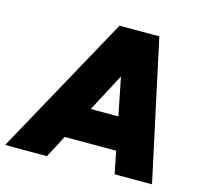

<svg xmlns="http://www.w3.org/2000/svg" viewBox="-137 -814 987 928"><g transform="rotate(15 357.0 -350.0)"><path d="M-35 0 350 -700H545L174 0ZM513 0 373 -700H549L700 0ZM112 -112 139 -275H623L596 -112Z"/></g></svg>

Font: Figtree Black
Style: Italic
Weight: 900
Italic angle: -9.5°
Foundry: Erik Kennedy
Version: Version 2.001;gftools[0.9.30]